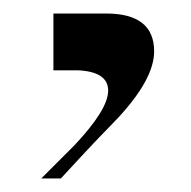

<svg xmlns="http://www.w3.org/2000/svg" viewBox="-20 -569 282 284"><path d="M154 -394Q146 -386 125 -364Q104 -342 70 -305H41L90 -354Q140 -407 140 -435Q140 -463 95 -465H59V-549H137Q208 -549 208 -493Q208 -452 154 -394Z"/></svg>

Font: Ekushey Bangla
Style: Regular
Weight: 400
Designer: Al Mamun Sumon
Foundry: Al Mamun Sumon
Version: Version 1.0